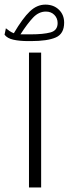

<svg xmlns="http://www.w3.org/2000/svg" viewBox="-46 -828 303 848"><path d="M135.7 -595.7V0H82V-595.7ZM-25.9 -674.8 -20 -703.1Q-13.2 -697.3 -3.7 -690.9Q5.9 -684.6 15.1 -681.2Q54.2 -747.6 85.7 -777.6Q117.2 -807.6 154.3 -807.6Q190.9 -807.6 214.1 -785.2Q237.3 -762.7 237.3 -728Q237.3 -678.7 200.4 -662.6Q163.6 -646.5 90.8 -646.5H78.6Q40.5 -646.5 13.2 -652.6Q-14.2 -658.7 -25.9 -674.8ZM89.8 -676.3Q145.5 -676.3 177 -684.8Q208.5 -693.4 208.5 -726.1Q208.5 -747.6 194.1 -762.2Q179.7 -776.9 156.7 -776.9Q125.5 -776.9 100.3 -750.5Q75.2 -724.1 44.4 -676.3Z"/></svg>

Font: Vazirmatn UI FD ExtraLight
Style: Regular
Weight: 200
Designer: Saber Rastikerdar
Foundry: Saber Rastikerdar
Version: Version 33.003